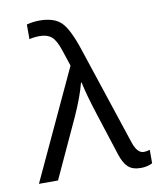

<svg xmlns="http://www.w3.org/2000/svg" viewBox="-86 -835 772 915"><g transform="rotate(-10 300.0 -378.0)"><path d="M29.8 0 275.9 -528.8 250 -606.9Q233.4 -657.7 212.4 -675.3Q191.4 -692.9 155.8 -692.9Q128.4 -692.9 105 -687V-757.8Q136.7 -766.1 167 -766.1Q236.3 -766.1 271 -733.2Q305.7 -700.2 339.8 -597.2L499 -117.2Q517.1 -63 548.8 -63Q563 -63 578.1 -67.9V-2.9Q553.7 9.8 522 9.8Q481.9 9.8 460.7 -9.8Q439.5 -29.3 425.8 -71.8L359.9 -275.9Q326.2 -380.4 314 -439.9H311Q293.5 -372.6 252.9 -283.2L122.1 0Z"/></g></svg>

Font: Apple Sans Adjectives
Style: Regular
Weight: 400
Monospace: yes
Foundry: Apple Sans Adjectives
Version: Version 0.01